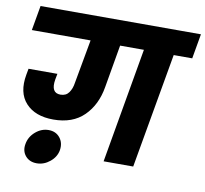

<svg xmlns="http://www.w3.org/2000/svg" viewBox="-87 -835 1071 1001"><g transform="rotate(10 448.5 -334.5)"><path d="M512.2 0 618.2 -608.9H492.2L453.1 -382.8Q437 -286.6 377.4 -227.8Q317.9 -168.9 215.8 -168.9Q119.1 -168.9 69.3 -223.4Q19.5 -277.8 37.1 -375Q41 -397.5 43 -407.2H195.8L189.9 -376Q177.7 -303.2 230 -303.2Q259.3 -303.2 274.4 -324.5Q289.6 -345.7 293.9 -377L335.9 -608.9H24.9L47.9 -740.2H897L874 -608.9H775.9L668.9 0ZM95.2 -18.1Q101.6 -56.6 132.8 -83.7Q164.1 -110.8 202.1 -110.8Q240.2 -110.8 262 -84Q283.7 -57.1 277.8 -18.1Q271.5 19 239.7 44.9Q208 70.8 169.9 70.8Q131.8 70.8 110.1 45.2Q88.4 19.5 95.2 -18.1Z"/></g></svg>

Font: Poppins
Style: Bold Italic
Weight: 700
Italic angle: -10°
Designer: Ninad Kale (Devanagari), Jonny Pinhorn (Latin)
Foundry: Indian Type Foundry
Version: Version 3.200;PS 1.000;hotconv 16.6.54;makeotf.lib2.5.65590